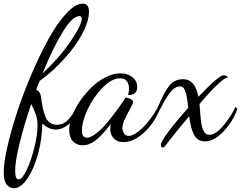

<svg xmlns="http://www.w3.org/2000/svg" viewBox="-106 -740 1306 1040"><path d="M313 -162.1 328.1 -151.9Q304.2 -96.2 267.1 -67.1Q230 -38.1 196.8 -38.1Q159.2 -38.1 123 -70.8Q122.6 11.2 100.3 93Q78.1 174.8 42.2 227.3Q6.3 279.8 -30.8 279.8Q-40 279.8 -48.6 276.1Q-57.1 272.5 -66.2 263.9Q-75.2 255.4 -80.6 236.8Q-85.9 218.3 -85.9 191.9Q-85.9 141.6 -65.7 53.2Q-45.4 -35.2 -12.2 -136Q21 -236.8 65.9 -341.1Q110.8 -445.3 157 -529.3Q203.1 -613.3 252.7 -666.7Q302.2 -720.2 341.8 -720.2Q376 -720.2 376 -675.8Q376 -634.8 352.1 -582.3Q328.1 -529.8 289.8 -479.2Q251.5 -428.7 204.1 -382.1Q156.7 -335.4 108.9 -301.8Q98.6 -277.3 89.8 -252Q100.1 -250 106.9 -240.7Q113.8 -231.4 115.2 -220.2Q120.1 -186 123.3 -168.2Q126.5 -150.4 133.3 -127Q140.1 -103.5 148.2 -92Q156.2 -80.6 169.9 -72.3Q183.6 -64 202.1 -64Q234.9 -64 258.5 -86.7Q282.2 -109.4 313 -162.1ZM97.2 -60.1Q97.2 -89.8 89.6 -114.7Q82 -139.6 63 -176.8Q23.9 -61 0 36.6Q-23.9 134.3 -23.9 184.1Q-23.9 231.9 -4.9 231.9Q13.7 231.9 38.1 181.2Q62.5 130.4 79.8 60.5Q97.2 -9.3 97.2 -60.1ZM323.2 -652.8Q286.6 -652.8 233.2 -565.9Q179.7 -479 125 -342.8Q214.8 -425.8 275.9 -515.4Q336.9 -605 336.9 -639.2Q336.9 -652.8 323.2 -652.8Z M575.2 -211.9Q588.4 -210 601.6 -203.4Q614.7 -196.8 614.7 -187Q614.7 -178.2 600.3 -153.1Q585.9 -127.9 571.5 -98.1Q557.1 -68.4 557.1 -47.9Q557.1 -30.8 565.7 -17.3Q574.2 -3.9 590.8 -3.9Q620.1 -3.9 664.3 -45.4Q708.5 -86.9 751 -162.1L761.2 -151.9Q730 -72.3 673.6 -21.2Q617.2 29.8 563 29.8Q528.3 29.8 509.8 9.3Q491.2 -11.2 491.2 -40Q491.2 -51.8 494.1 -68.8Q448.7 -8.8 413.6 19Q378.4 46.9 342.8 46.9Q309.6 46.9 289.3 25.6Q269 4.4 269 -36.1Q269 -71.3 285.2 -113.5Q301.3 -155.8 329.3 -195.6Q357.4 -235.4 392.1 -268.8Q426.8 -302.2 467.5 -322.5Q508.3 -342.8 545.9 -342.8Q585.4 -342.8 611.3 -322Q637.2 -301.3 637.2 -268.1Q637.2 -225.1 587.9 -225.1Q592.8 -243.7 592.8 -259.8Q592.8 -284.7 581.1 -300.3Q569.3 -315.9 543.9 -315.9Q499.5 -315.9 450 -265.4Q400.4 -214.8 369.1 -148.4Q337.9 -82 337.9 -33.2Q337.9 5.9 364.7 5.9Q382.3 5.9 406.5 -11Q430.7 -27.8 450.9 -49.1Q471.2 -70.3 498.5 -105.5Q525.9 -140.6 539.8 -160.6Q553.7 -180.7 575.2 -211.9Z M787.6 51.8Q781.7 59.1 775.4 59.1Q765.6 59.1 765.6 43.9Q765.6 27.3 808.6 -29.8Q851.6 -86.9 913.6 -155.8Q911.6 -175.8 910.2 -186.5Q908.7 -197.3 906 -213.1Q903.3 -229 900.4 -237.5Q897.5 -246.1 893.3 -255.1Q889.2 -264.2 883.1 -268.1Q877 -272 869.6 -272Q859.4 -272 850.1 -268.3Q840.8 -264.6 831.8 -256.1Q822.8 -247.6 815.7 -239.3Q808.6 -231 799.3 -216.1Q790 -201.2 783.9 -190.2Q777.8 -179.2 767.3 -159.7Q756.8 -140.1 750.5 -128.9L741.7 -145Q749 -159.2 762 -188.5Q774.9 -217.8 784.2 -234.9Q793.5 -252 808.1 -272Q822.8 -292 842 -301.5Q861.3 -311 885.7 -311Q951.2 -311 968.8 -215.8Q1079.6 -332 1104.5 -332Q1110.4 -332 1119.9 -328.6Q1129.4 -325.2 1129.4 -320.8Q1098.1 -320.8 974.6 -176.8Q976.1 -164.1 977.5 -142.3Q979 -120.6 980.2 -107.7Q981.4 -94.7 983.6 -77.4Q985.8 -60.1 989.3 -49.6Q992.7 -39.1 997.8 -29.1Q1002.9 -19 1010.5 -14.4Q1018.1 -9.8 1028.3 -9.8Q1061.5 -9.8 1103.5 -59.3Q1145.5 -108.9 1169.4 -161.1L1179.7 -150.9Q1156.7 -83 1105.2 -28.6Q1053.7 25.9 1003.4 25.9Q982.4 25.9 966.8 15.1Q951.2 4.4 941.9 -16.4Q932.6 -37.1 927.5 -59.1Q922.4 -81.1 918.5 -110.8Q858.4 -39.6 787.6 51.8Z"/></svg>

Font: Dancing Script OT
Style: Regular
Weight: 400
Foundry: Pablo Impallari. www.impallari.com
Version: Version 1.000